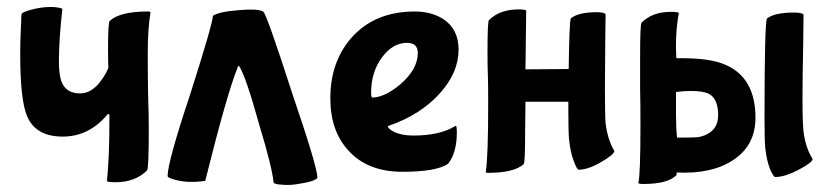

<svg xmlns="http://www.w3.org/2000/svg" viewBox="-20 -470 2375 551"><path d="M69 -442Q98 -450 126 -450Q145 -450 159 -445Q149 -355 149 -293Q149 -251 159 -230Q173 -202 210 -202Q244 -202 271 -240Q285 -259 292 -278Q290 -267 290 -329Q290 -406 295 -410Q324 -437 404 -437Q412 -437 412 -434Q404 -390 404 -315Q404 -253 405 -197Q407 -141 407 -99Q407 14 402 19Q368 53 311 53Q287 53 287 49Q294 -20 294 -129V-138Q294 -143 291 -143Q290 -143 288 -141Q235 -78 160 -78Q83 -78 58 -136Q38 -182 38 -315Q38 -349 40 -393Q41 -408 41 -420Q42 -431 42 -430Q44 -435 69 -442Z M789 60Q809 62 829 59Q885 51 891 40Q891 10 818 -204Q746 -427 736 -436Q722 -448 638 -438Q606 -434 591 -425Q591 -404 526 -200Q461 -5 461 35Q461 41 487 47Q522 56 569 49Q632 -204 663 -279Q664 -284 667 -279Q686 -249 724 -112Q761 10 765 53Q766 59 789 60Z M1148 -347Q1107 -347 1076 -305Q1045 -263 1045 -204Q1045 -190 1049 -190Q1085 -191 1130 -229Q1179 -272 1179 -318Q1179 -347 1148 -347ZM979 -39Q928 -95 928 -188Q928 -292 988 -361Q1055 -437 1170 -437Q1217 -437 1251 -416Q1296 -387 1296 -328Q1296 -262 1243 -203Q1187 -140 1093 -108Q1093 -101 1110 -92Q1132 -81 1166 -81Q1242 -81 1286 -108Q1287 -109 1288 -109Q1291 -109 1291 -90Q1291 -32 1266 0Q1232 23 1135 23Q1034 23 979 -39Z M1716 -218Q1716 -274 1717 -356Q1718 -437 1718 -429Q1714 -435 1693 -435Q1639 -435 1618 -417Q1614 -410 1612 -272Q1624 -272 1488 -271Q1490 -434 1490 -439Q1490 -443 1468 -443Q1414 -443 1383 -412Q1379 -407 1379 -318Q1379 -279 1380 -257Q1381 -234 1381 -177Q1381 -17 1374 23Q1374 26 1381 26Q1455 26 1483 1Q1487 -2 1487 -90Q1487 -108 1488 -178Q1537 -178 1611 -178V-157Q1611 -96 1613 -70Q1617 -31 1628 -4Q1636 17 1641 17Q1668 17 1707 -6Q1743 -27 1743 -37Q1724 -68 1718 -116Q1716 -141 1716 -218Z M2017 -199Q2002 -209 1962 -209Q1945 -209 1920 -206V-140Q1920 -100 1923 -75Q1978 -75 1987 -77Q2040 -89 2041 -138Q2041 -185 2017 -199ZM1818 -112Q1818 -169 1817 -215Q1817 -262 1817 -307Q1817 -400 1821 -405Q1852 -436 1905 -436Q1928 -436 1928 -432Q1917 -372 1921 -303H1935Q2020 -303 2062 -284Q2148 -247 2148 -132Q2148 -52 2083 -10Q2022 30 1922 25Q1922 32 1921 33Q1896 58 1826 58Q1812 58 1812 55Q1818 30 1818 -112ZM2285 -341Q2283 -247 2283 -191Q2283 -116 2286 -92Q2292 -45 2312 -14Q2312 -4 2274 16Q2233 38 2205 38Q2200 38 2191 18Q2180 -8 2176 -47Q2174 -72 2174 -131Q2174 -403 2181 -417Q2203 -434 2259 -434Q2281 -434 2286 -428Q2286 -436 2285 -341Z"/></svg>

Font: Bubblegum Sans
Style: Regular
Weight: 400
Designer: Angel Koziupa and Alejandro Paul
Foundry: Angel Koziupa and Alejandro Paul
Version: Version 1.001